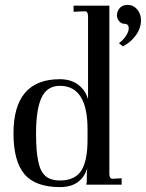

<svg xmlns="http://www.w3.org/2000/svg" viewBox="-20 -753 595 783"><path d="M225 10Q124 10 79.5 -43Q35 -96 35 -209Q35 -430 224 -430Q269 -430 299 -407.5Q329 -385 339 -348V-687Q339 -707 326 -707L280 -705V-730H426V-43Q426 -24 439 -24L476 -26V0H332Q334 -10 334 -16V-38Q334 -53 335 -58Q336 -63 336 -67Q311 10 225 10ZM225 -17Q285 -17 311 -56.5Q337 -96 337 -184V-226Q337 -403 224 -403Q172 -403 149.5 -355Q127 -307 127 -209Q127 -136 136 -95Q144 -54 165 -35.5Q186 -17 225 -17ZM481 -564 465 -577Q482 -589 493.5 -606.5Q505 -624 505 -637Q505 -656 487 -656Q475 -656 466 -666.5Q457 -677 457 -690Q457 -708 468.5 -720.5Q480 -733 500 -733Q524 -733 539.5 -714.5Q555 -696 555 -671Q555 -638 534 -609Q513 -580 481 -564Z"/></svg>

Font: UnnaRegular
Style: Regular
Weight: 400
Designer: Jorge de Buen Unna
Foundry: Omnibus-Type
Version: Version 2.008;hotconv 1.0.109;makeotfexe 2.5.65596